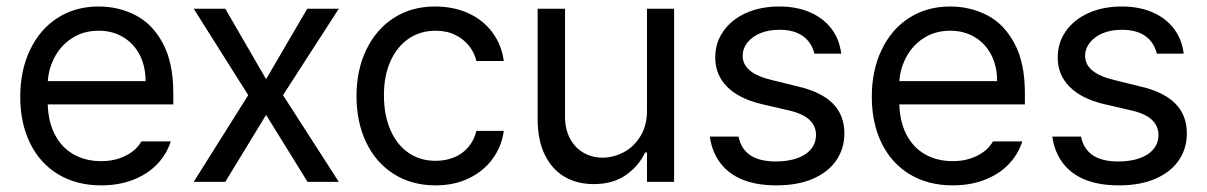

<svg xmlns="http://www.w3.org/2000/svg" viewBox="-20 -557 3697 588"><path d="M42 -260.7Q42 -341.8 72.3 -404.8Q102.5 -467.8 156.7 -502.4Q210.9 -537.1 282.2 -537.1Q342.8 -537.1 394.5 -510.7Q446.3 -484.4 478.5 -424.8Q510.7 -365.2 510.7 -272.5V-237.3H100.6V-308.6H425.8Q425.8 -353.5 408.2 -388.2Q390.6 -422.9 357.9 -442.9Q325.2 -462.9 282.2 -462.9Q235.4 -462.9 200.2 -439.9Q165 -417 145.5 -378.4Q126 -339.8 126 -295.9V-248Q126 -189.5 146.5 -147.9Q167 -106.4 204.1 -85Q241.2 -63.5 290 -63.5Q320.3 -63.5 344.7 -71.8Q369.1 -80.1 386.2 -93.3Q403.3 -106.4 413.1 -124H502.9Q490.2 -84 460.9 -53.7Q431.6 -23.4 387.7 -6.3Q343.8 10.7 290 10.7Q214.8 10.7 158.7 -22.9Q102.5 -56.6 72.3 -118.2Q42 -179.7 42 -260.7Z M794.9 -314.5 920.9 -530.3H1017.6L846.7 -265.6L1017.6 0H921.9L794.9 -205.1L669.9 0H573.2L740.2 -265.6L573.2 -530.3H669.9Z M1071.8 -262.7Q1071.8 -342.8 1102.1 -405.3Q1132.3 -467.8 1186.5 -502.4Q1240.7 -537.1 1312 -537.1Q1368.7 -537.1 1414.1 -516.6Q1459.5 -496.1 1487.8 -458Q1516.1 -419.9 1522.9 -370.1H1439Q1433.1 -395.5 1416.5 -416.5Q1399.9 -437.5 1374 -450.2Q1348.1 -462.9 1314 -462.9Q1267.1 -462.9 1231.4 -438.5Q1195.8 -414.1 1175.8 -369.6Q1155.8 -325.2 1155.8 -265.6Q1155.8 -205.1 1175.3 -159.7Q1194.8 -114.3 1230.5 -89.4Q1266.1 -64.5 1314 -64.5Q1345.2 -64.5 1371.1 -75.2Q1397 -85.9 1414.6 -106.9Q1432.1 -127.9 1439 -156.2H1522.9Q1516.1 -108.4 1488.8 -70.8Q1461.4 -33.2 1416.5 -11.2Q1371.6 10.7 1314 10.7Q1240.7 10.7 1185.5 -24.4Q1130.4 -59.6 1101.1 -121.6Q1071.8 -183.6 1071.8 -262.7Z M1961.4 -530.3H2044.4V0H1961.4V-89.8H1955.6Q1935.1 -46.9 1895.5 -20Q1856 6.8 1798.3 6.8Q1747.6 6.8 1709 -15.6Q1670.4 -38.1 1648.4 -83Q1626.5 -127.9 1626.5 -193.4V-530.3H1710.4V-199.2Q1710.4 -162.1 1725.1 -133.8Q1739.7 -105.5 1766.1 -89.8Q1792.5 -74.2 1825.7 -74.2Q1857.9 -74.2 1889.2 -90.3Q1920.4 -106.4 1940.9 -139.2Q1961.4 -171.9 1961.4 -217.8Z M2366.7 -465.8Q2334.5 -465.8 2309.1 -455.6Q2283.7 -445.3 2269 -426.8Q2254.4 -408.2 2254.4 -385.7Q2254.4 -359.4 2276.9 -340.8Q2299.3 -322.3 2345.2 -311.5L2424.3 -292Q2495.6 -275.4 2530.8 -239.7Q2565.9 -204.1 2565.9 -148.4Q2565.9 -102.5 2541.5 -66.4Q2517.1 -30.3 2470.2 -9.8Q2423.3 10.7 2357.9 10.7Q2298.3 10.7 2255.4 -6.3Q2212.4 -23.4 2186.5 -57.1Q2160.6 -90.8 2153.8 -138.7H2241.7Q2249.5 -100.6 2277.8 -81.5Q2306.2 -62.5 2356 -62.5Q2393.1 -62.5 2420.9 -72.3Q2448.7 -82 2463.9 -100.6Q2479 -119.1 2479 -143.6Q2479 -171.9 2458 -190.9Q2437 -210 2392.1 -219.7L2312 -238.3Q2242.7 -254.9 2206.5 -291.5Q2170.4 -328.1 2170.4 -380.9Q2170.4 -425.8 2195.3 -461.4Q2220.2 -497.1 2264.6 -517.1Q2309.1 -537.1 2366.7 -537.1Q2420.4 -537.1 2461.4 -519Q2502.4 -501 2526.9 -468.3Q2551.3 -435.5 2556.2 -392.6H2474.1Q2465.3 -427.7 2438.5 -446.8Q2411.6 -465.8 2366.7 -465.8Z M2649.9 -260.7Q2649.9 -341.8 2680.2 -404.8Q2710.4 -467.8 2764.6 -502.4Q2818.8 -537.1 2890.1 -537.1Q2950.7 -537.1 3002.4 -510.7Q3054.2 -484.4 3086.4 -424.8Q3118.7 -365.2 3118.7 -272.5V-237.3H2708.5V-308.6H3033.7Q3033.7 -353.5 3016.1 -388.2Q2998.5 -422.9 2965.8 -442.9Q2933.1 -462.9 2890.1 -462.9Q2843.3 -462.9 2808.1 -439.9Q2772.9 -417 2753.4 -378.4Q2733.9 -339.8 2733.9 -295.9V-248Q2733.9 -189.5 2754.4 -147.9Q2774.9 -106.4 2812 -85Q2849.1 -63.5 2897.9 -63.5Q2928.2 -63.5 2952.6 -71.8Q2977.1 -80.1 2994.1 -93.3Q3011.2 -106.4 3021 -124H3110.8Q3098.1 -84 3068.8 -53.7Q3039.6 -23.4 2995.6 -6.3Q2951.7 10.7 2897.9 10.7Q2822.8 10.7 2766.6 -22.9Q2710.4 -56.6 2680.2 -118.2Q2649.9 -179.7 2649.9 -260.7Z M3415.5 -465.8Q3383.3 -465.8 3357.9 -455.6Q3332.5 -445.3 3317.9 -426.8Q3303.2 -408.2 3303.2 -385.7Q3303.2 -359.4 3325.7 -340.8Q3348.1 -322.3 3394 -311.5L3473.1 -292Q3544.4 -275.4 3579.6 -239.7Q3614.7 -204.1 3614.7 -148.4Q3614.7 -102.5 3590.3 -66.4Q3565.9 -30.3 3519 -9.8Q3472.2 10.7 3406.7 10.7Q3347.2 10.7 3304.2 -6.3Q3261.2 -23.4 3235.4 -57.1Q3209.5 -90.8 3202.6 -138.7H3290.5Q3298.3 -100.6 3326.7 -81.5Q3355 -62.5 3404.8 -62.5Q3441.9 -62.5 3469.7 -72.3Q3497.6 -82 3512.7 -100.6Q3527.8 -119.1 3527.8 -143.6Q3527.8 -171.9 3506.8 -190.9Q3485.8 -210 3440.9 -219.7L3360.8 -238.3Q3291.5 -254.9 3255.4 -291.5Q3219.2 -328.1 3219.2 -380.9Q3219.2 -425.8 3244.1 -461.4Q3269 -497.1 3313.5 -517.1Q3357.9 -537.1 3415.5 -537.1Q3469.2 -537.1 3510.3 -519Q3551.3 -501 3575.7 -468.3Q3600.1 -435.5 3605 -392.6H3522.9Q3514.2 -427.7 3487.3 -446.8Q3460.4 -465.8 3415.5 -465.8Z"/></svg>

Font: WEMIX Pretendard Variable
Style: Regular
Weight: 400
Designer: Base glyphs from Inter by Rasmus Andersson; Hangeul glyphs from Noto Sans CJK(Source Han Sans) by Jang Soo-young and Kan
Foundry: Kil Hyung-jin
Version: Version 1.000;Glyphs 3.2 (3208)